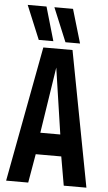

<svg xmlns="http://www.w3.org/2000/svg" viewBox="-61 -957 560 996"><g transform="rotate(5 219.0 -459.0)"><path d="M10 0 142 -705H294L428 0H310L284 -150H151L125 0ZM165 -263H269L218 -607ZM254 -742 181 -918H278L330 -742ZM115 -742 42 -918H140L191 -742Z"/></g></svg>

Font: Georama Condensed SemiBold
Style: Regular
Weight: 600
Width: 3
Designer: Jean-Baptiste Levee
Foundry: Production Type
Version: Version 1.000